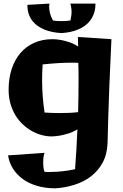

<svg xmlns="http://www.w3.org/2000/svg" viewBox="-20 -732 668 1044"><path d="M585.9 -519Q578.6 -369.1 574.5 -262.2Q570.3 -155.3 568.4 -86.9Q565.9 -6.3 564.9 45.9Q562.5 107.9 537.8 152.8Q513.2 197.8 473.9 227.5Q434.6 257.3 384.5 272.9Q334.5 288.6 280.8 292Q226.6 292 181.9 278.8Q137.2 265.6 104.2 241.7Q71.3 217.8 50.5 185.1Q29.8 152.3 23.9 112.8L222.2 99.1Q217.3 111.8 216.1 125Q214.8 138.2 214.8 151.9Q214.8 164.1 216.1 176.8Q217.3 189.5 222.2 202.1Q229 203.1 235.8 203.1Q242.7 203.1 250 203.1Q319.8 203.1 388.2 188Q392.6 133.3 395.5 79.3Q398.4 25.4 400.9 -28.8Q377.4 -14.2 353 -6.6Q328.6 1 308.1 4.9Q284.2 9.3 261.2 9.8Q233.9 9.8 206.1 2.2Q178.2 -5.4 152.3 -20Q126.5 -34.7 103.5 -56.2Q80.6 -77.6 63.5 -106Q46.4 -134.3 36.6 -168.7Q26.9 -203.1 26.9 -244.1Q26.9 -305.2 43.2 -355.7Q59.6 -406.2 90.3 -442.6Q121.1 -479 165.5 -499Q210 -519 266.1 -519Q289.1 -518.6 313 -514.2Q333.5 -510.3 357.9 -502.2Q382.3 -494.1 404.8 -479Q404.8 -491.7 404.3 -504.9Q403.8 -518.1 403.8 -530.8ZM407.2 -298.8Q407.2 -321.8 407 -344.5Q406.7 -367.2 405.8 -390.1Q397 -391.1 388.2 -391.1Q379.4 -391.1 371.1 -391.1Q352.5 -391.1 334.5 -390.6Q316.4 -390.1 297.4 -388.9Q278.3 -387.7 257.3 -386Q236.3 -384.3 211.9 -381.8Q210.4 -359.4 209.7 -338.1Q209 -316.9 209 -294.9Q209 -250.5 212.4 -207.3Q215.8 -164.1 222.2 -120.1Q245.6 -118.7 265.1 -117.9Q284.7 -117.2 303.2 -117.2Q330.1 -117.2 354 -118.2Q377.9 -119.1 404.8 -122.1Q405.8 -166.5 406.5 -210.4Q407.2 -254.4 407.2 -298.8ZM499 -712.4Q499 -682.1 491 -659.4Q482.9 -636.7 470 -619.9Q457 -603 440.4 -591.3Q423.8 -579.6 406.2 -572.3Q365.2 -554.7 314 -552.2Q262.2 -554.7 221.2 -571.3Q203.6 -578.6 187 -589.6Q170.4 -600.6 157.5 -616.7Q144.5 -632.8 136.7 -654.8Q128.9 -676.8 128.9 -705.6L249 -712.4Q249 -708.5 248 -705.3Q247.1 -702.1 247.1 -698.2Q247.1 -657.7 268.1 -620.6Q278.3 -618.7 290 -617.9Q301.8 -617.2 314 -617.2Q325.2 -617.2 337.6 -617.9Q350.1 -618.7 362.8 -620.6Q365.7 -632.3 367.4 -644.3Q369.1 -656.2 369.1 -667.5Q369.1 -679.7 367.4 -690.7Q365.7 -701.7 362.8 -712.4Z"/></svg>

Font: Galindo
Style: Regular
Weight: 400
Version: Version 1.000